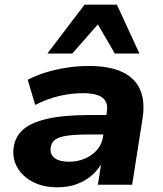

<svg xmlns="http://www.w3.org/2000/svg" viewBox="-20 -787 693 818"><path d="M225 11Q164 11 120 -12Q76 -35 54 -73Q32 -111 38 -158Q44 -204 78 -234.5Q112 -265 182 -281Q252 -297 365 -297H452L439 -214H360Q302 -214 266.5 -209Q231 -204 214.5 -191.5Q198 -179 196 -157Q192 -130 212.5 -114Q233 -98 274 -98Q310 -98 341 -111Q372 -124 393 -148Q414 -172 419 -204L435 -309Q442 -351 417 -370.5Q392 -390 333 -390Q283 -390 232 -378Q181 -366 130 -340L98 -447Q134 -466 177 -479Q220 -492 266.5 -499Q313 -506 357 -506Q446 -506 500.5 -480.5Q555 -455 577 -405Q599 -355 587 -280L543 0H397L413 -102H419Q402 -67 373 -41.5Q344 -16 307 -2.5Q270 11 225 11ZM182 -559 340 -767H478L574 -559H469L397 -683L288 -559Z"/></svg>

Font: Nunito Sans 10pt SemiExpanded ExtraBold
Style: Italic
Weight: 800
Width: 6
Italic angle: -9°
Designer: Vernon Adams
Foundry: Vernon Adams
Version: Version 3.101;gftools[0.9.27]